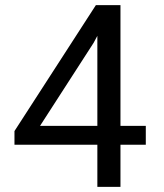

<svg xmlns="http://www.w3.org/2000/svg" viewBox="-20 -731 640 751"><path d="M451.2 -238.8V-710.9H355L36.6 -218.3V-165H360.8V0H451.2V-165H550.3V-238.8ZM136.7 -238.8 346.2 -563.5 360.8 -590.8V-238.8Z"/></svg>

Font: Roboto Mono
Style: Regular
Weight: 400
Monospace: yes
Designer: Google
Version: Version 3.000